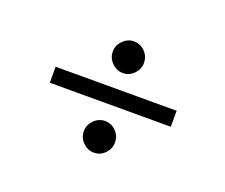

<svg xmlns="http://www.w3.org/2000/svg" viewBox="-61 -501 528 451"><g transform="rotate(20 203.0 -275.0)"><path d="M207 -135.5Q191.5 -135.5 179.8 -147.2Q168 -159 168 -175Q168 -191 179.8 -202.8Q191.5 -214.5 207 -214.5Q223 -214.5 234.5 -202.8Q246 -191 246 -175Q246 -159 234.5 -147.2Q223 -135.5 207 -135.5ZM207 -334.5Q191.5 -334.5 179.8 -346.2Q168 -358 168 -374Q168 -390 179.8 -401.8Q191.5 -413.5 207 -413.5Q223 -413.5 234.5 -401.8Q246 -390 246 -374Q246 -358 234.5 -346.2Q223 -334.5 207 -334.5ZM54 -254.5V-294.5H356.5V-254.5Z"/></g></svg>

Font: Imbue Thin 10pt Black
Style: Regular
Weight: 900
Version: Version 1.102